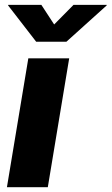

<svg xmlns="http://www.w3.org/2000/svg" viewBox="-20 -778 464 798"><path d="M8.8 0 97.7 -535.6H267.6L178.7 0ZM151.9 -757.8 205.1 -676.3 285.6 -757.8H423.8L423.3 -755.4L255.9 -604.5H130.4L13.7 -755.4L14.2 -757.8Z"/></svg>

Font: Inter 20pt ExtraBold
Style: Italic
Weight: 800
Italic angle: -9.3988°
Version: Version 4.001;git-66647c0bb